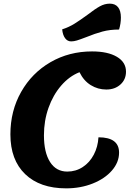

<svg xmlns="http://www.w3.org/2000/svg" viewBox="-20 -1008 731 1053"><path d="M37 -271Q37 -400 96 -504Q155 -608 257 -667Q359 -726 485 -726Q571 -726 621 -696.5Q671 -667 671 -615Q671 -572 640.5 -544.5Q610 -517 563 -517Q517 -517 478 -541Q439 -565 416 -612Q360 -590 315.5 -538.5Q271 -487 246 -416.5Q221 -346 221 -266Q221 -172 254.5 -119.5Q288 -67 349 -67Q396 -67 434 -92Q472 -117 494.5 -160Q517 -203 520 -255Q633 -255 633 -171Q633 -118 594 -73Q555 -28 488.5 -1.5Q422 25 343 25Q199 25 118 -53Q37 -131 37 -271ZM321 -847Q358 -859 388.5 -878Q419 -897 460 -927Q500 -958 527 -973Q554 -988 582 -988Q612 -988 627.5 -968.5Q643 -949 643 -912Q643 -879 633 -846Q583 -846 542 -835Q501 -824 452 -804Q418 -791 401.5 -786Q385 -781 370 -781Q350 -781 337 -798.5Q324 -816 321 -847Z"/></svg>

Font: Lemonada SemiBold
Style: Regular
Weight: 600
Designer: Mohamed Gaber (Arabic) Eduardo Tunni (Latin)
Foundry: Kief Type Foundry
Version: Version 3.006